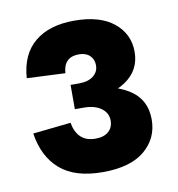

<svg xmlns="http://www.w3.org/2000/svg" viewBox="-58 -990 504 544"><g transform="rotate(-10 194.0 -717.5)"><path d="M20.3 -640.7 129.6 -652.3Q134 -625.6 149.4 -610.6Q164.7 -595.7 191.9 -595.7Q215.9 -595.7 229.3 -607.4Q242.6 -619.2 242.6 -639.1Q242.6 -660.9 223.9 -674.5Q205.3 -688.1 173.6 -688.1V-740.3Q260.3 -740.3 309 -710.6Q357.7 -680.8 357.7 -621.8Q357.7 -567.9 316.8 -533.3Q276 -498.7 195.8 -498.7Q116.1 -498.7 73.3 -535.8Q30.5 -572.9 20.3 -640.7ZM29.3 -798.2Q34.1 -866.3 76 -900.9Q117.8 -935.5 189.7 -935.5Q263.4 -935.5 303.4 -902.9Q343.3 -870.3 343.3 -819Q343.3 -765.5 298.2 -735.6Q253.1 -705.6 173.6 -706.1V-758Q199 -758 213.9 -769.7Q228.9 -781.4 228.9 -800.4Q228.9 -817.8 217.5 -828.5Q206.1 -839.2 186.3 -839.2Q142.5 -839.2 139.6 -793.2ZM148.3 -758H173.6V-688.1H148.3Z"/></g></svg>

Font: Hepta Slab ExtraLight
Style: Regular
Weight: 200
Designer: Michael LaGattuta
Foundry: Michael LaGattuta
Version: Version 1.100